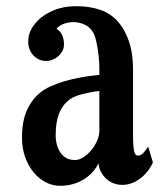

<svg xmlns="http://www.w3.org/2000/svg" viewBox="-20 -580 540 618"><path d="M224.1 -560.1Q269 -560.1 302.7 -548.3Q336.4 -536.6 358.9 -511.2Q381.8 -485.8 395 -447Q408.2 -408.2 408.2 -356V-147Q408.2 -119.1 409.9 -104.5Q411.6 -89.8 415 -84.5Q418.5 -79.1 423.8 -79.1Q433.1 -79.1 440.2 -86.4Q447.3 -93.8 457 -107.9L472.2 -57.1Q457 -24.4 430.2 -4.6Q403.3 15.1 374 15.1Q352.5 15.1 335.9 5.6Q319.3 -3.9 309.1 -19.8Q298.8 -35.6 296.9 -54.2Q284.7 -29.3 264.6 -13.2Q244.6 2.9 221.4 10.5Q198.2 18.1 174.8 18.1Q148.4 18.1 126 6.1Q103.5 -5.9 86.7 -27.1Q69.8 -48.3 60.3 -76.2Q50.8 -104 50.8 -136.2Q50.8 -188.5 65.7 -222.9Q80.6 -257.3 106.9 -279.8Q121.6 -292.5 142.6 -302Q163.6 -311.5 187.3 -318.4Q210.9 -325.2 233.4 -329.6Q255.9 -334 272.9 -335.9L299.8 -338.9V-358.9Q299.8 -380.9 297.1 -403.3Q294.4 -425.8 290.5 -444.1Q286.6 -462.4 282.2 -471.2Q271.5 -492.2 253.2 -500.5Q234.9 -508.8 215.8 -508.8Q199.2 -508.8 183.6 -502.7Q168 -496.6 162.1 -486.8Q174.3 -480.5 180.2 -466.6Q186 -452.6 186 -437Q186 -422.9 177.7 -410.6Q169.4 -398.4 156.2 -391.1Q143.1 -383.8 128.9 -383.8Q111.8 -383.8 98.6 -392.3Q85.4 -400.9 78.1 -415Q70.8 -429.2 70.8 -444.8Q70.8 -465.3 78.4 -481.4Q85.9 -497.6 101.1 -513.2Q119.6 -532.7 151.9 -546.4Q184.1 -560.1 224.1 -560.1ZM284.2 -285.2Q262.2 -281.7 237.3 -274.9Q212.4 -268.1 196.8 -253.9Q178.2 -237.3 168.7 -210.9Q159.2 -184.6 159.2 -144Q159.2 -123 166 -105Q172.9 -86.9 186.5 -75.9Q200.2 -64.9 221.2 -64.9Q234.4 -64.9 248 -73.5Q261.7 -82 273.4 -96.2Q285.2 -110.4 292.5 -127Q299.8 -143.6 299.8 -159.2V-287.1Z"/></svg>

Font: BIZ UDMincho
Style: Bold
Weight: 700
Monospace: yes
Designer: TypeBank Co., Ltd.
Foundry: Morisawa Inc.
Version: Version 1.06